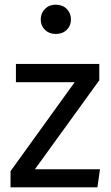

<svg xmlns="http://www.w3.org/2000/svg" viewBox="-20 -800 472 820"><path d="M404 -457 129 -77H407L396 0H25V-69L299 -449H48V-527H404ZM283 -717Q283 -690 265 -672.5Q247 -655 218 -655Q190 -655 172 -672.5Q154 -690 154 -717Q154 -744 172 -762Q190 -780 218 -780Q247 -780 265 -762Q283 -744 283 -717Z"/></svg>

Font: Statis Sans
Style: Regular
Weight: 400
Designer: bBox Type GmbH
Foundry: bBox Type GmbH
Version: Version 1.000